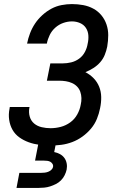

<svg xmlns="http://www.w3.org/2000/svg" viewBox="-20 -702 590 942"><path d="M228 12Q200 12 173 8.5Q146 5 121 -4Q96 -13 75 -28Q54 -43 41.5 -65Q29 -87 25 -114Q21 -141 27 -170L28 -177H125L124 -173Q120 -150 126 -129.5Q132 -109 147.5 -96Q163 -83 184.5 -78Q206 -73 228 -73Q253 -73 278 -79.5Q303 -86 324.5 -101.5Q346 -117 359 -140.5Q372 -164 376 -188Q380 -205 379.5 -221Q379 -237 374 -251.5Q369 -266 358.5 -277Q348 -288 333.5 -294.5Q319 -301 303 -303.5Q287 -306 271 -306H210L227 -391H288Q308 -391 329 -396Q350 -401 368 -414Q386 -427 396.5 -447Q407 -467 410 -487Q415 -508 413.5 -528.5Q412 -549 401.5 -565Q391 -581 372.5 -589Q354 -597 333 -597Q312 -597 290.5 -589.5Q269 -582 251.5 -566.5Q234 -551 224 -530.5Q214 -510 210 -489V-488H113V-489Q118 -514 127.5 -539Q137 -564 152 -586.5Q167 -609 188 -628Q209 -647 232.5 -659.5Q256 -672 282 -677Q308 -682 333 -682Q361 -682 388 -677Q415 -672 438 -659.5Q461 -647 477.5 -627Q494 -607 502.5 -582Q511 -557 511 -529.5Q511 -502 506 -473Q502 -453 494 -433Q486 -413 471.5 -396.5Q457 -380 438 -368Q419 -356 399 -348Q422 -336 439.5 -318Q457 -300 466.5 -276.5Q476 -253 476.5 -226Q477 -199 471 -171Q466 -145 455.5 -119Q445 -93 426.5 -71Q408 -49 384.5 -32Q361 -15 334.5 -5Q308 5 281 8.5Q254 12 228 12ZM61 220 75 146H183Q191 146 199.5 145Q208 144 216 141Q224 138 231 132Q238 126 240 118Q242 109 237.5 102Q233 95 226.5 91.5Q220 88 211.5 87Q203 86 195 86H152L183 -73H269L246 44Q261 47 274 54Q287 61 295.5 72.5Q304 84 307 99Q310 114 307 130Q304 144 297 158Q290 172 279 183Q268 194 254 201Q240 208 226 212.5Q212 217 197.5 218.5Q183 220 169 220Z"/></svg>

Font: Lode Dark Term
Style: Bold Italic
Weight: 700
Italic angle: -11°
Monospace: yes
Designer: Belleve Invis
Foundry: Belleve Invis
Version: Version 29.2.0